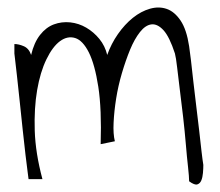

<svg xmlns="http://www.w3.org/2000/svg" viewBox="-20 -499 589 515"><path d="M18.6 -380.9Q30.3 -380.9 43.9 -375Q57.6 -369.1 63.5 -351.6Q71.3 -384.8 87.4 -405.3Q103.5 -425.8 124.5 -433.6Q145.5 -441.4 168.5 -439Q191.4 -436.5 211.4 -424.8Q231.4 -413.1 246.6 -394.5Q261.7 -376 267.6 -351.6Q278.3 -381.8 296.4 -407.7Q314.5 -433.6 336.4 -451.2Q358.4 -468.8 382.3 -475.6Q406.2 -482.4 427.2 -475.1Q448.2 -467.8 464.4 -443.8Q480.5 -419.9 487.3 -375Q489.3 -362.3 492.2 -337.4Q495.1 -312.5 498.5 -281.2Q502 -250 506.3 -215.3Q510.7 -180.7 514.2 -149.4Q517.6 -118.2 520.5 -93.3Q523.4 -68.4 525.4 -56.6Q525.4 -46.9 524.4 -35.2Q523.4 -23.4 520 -15.1Q516.6 -6.8 509.3 -4.4Q502 -2 487.3 -12.7Q487.3 -24.4 484.4 -50.8Q481.4 -77.1 478.5 -111.8Q475.6 -146.5 471.2 -185.1Q466.8 -223.6 462.4 -257.8Q458 -292 455.1 -318.4Q452.1 -344.7 449.2 -355.5Q434.6 -400.4 418.5 -418Q402.3 -435.5 386.2 -433.6Q370.1 -431.6 355.5 -413.1Q340.8 -394.5 329.1 -366.2Q317.4 -337.9 307.1 -303.2Q296.9 -268.6 291.5 -234.4Q286.1 -200.2 284.7 -169.9Q283.2 -139.6 288.1 -120.1L250 -112.3Q252.9 -206.1 243.7 -266.1Q234.4 -326.2 218.3 -358.4Q202.1 -390.6 181.6 -397Q161.1 -403.3 141.1 -388.7Q121.1 -374 104.5 -339.8Q87.9 -305.7 79.6 -257.3Q71.3 -209 73.2 -148.4Q75.2 -87.9 93.8 -18.6H56.6Q56.6 -18.6 54.2 -37.1Q51.8 -55.7 48.3 -84.5Q44.9 -113.3 41 -149.9Q37.1 -186.5 33.2 -224.1Q29.3 -261.7 25.4 -296.4Q21.5 -331.1 18.6 -355.5Q18.6 -358.4 18.6 -368.7Q18.6 -378.9 18.6 -380.9Z"/></svg>

Font: Annie Use Your Telescope
Style: Regular
Weight: 400
Designer: Kimberly Geswein
Foundry: Kimberly Geswein
Version: Version 1.002 2001